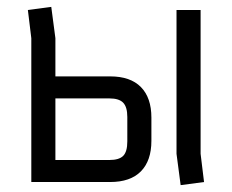

<svg xmlns="http://www.w3.org/2000/svg" viewBox="-20 -529 674 558"><path d="M71 -418 61 -500 129 -509 141 -418V-307H300Q359 -307 389.5 -276Q420 -245 420 -187V-120Q420 -62 389.5 -31Q359 0 300 0H71ZM298 -243H141V-64H298Q326 -64 338 -76Q350 -88 350 -118V-189Q350 -218 338 -230.5Q326 -243 298 -243ZM493 -500H563V-82L573 0L505 9L493 -82Z"/></svg>

Font: Strong
Style: Regular
Weight: 400
Designer: Roman Shchyukin (Gaslight Type Foundry)
Foundry: Cyreal (www.cyreal.org)
Version: Version 1.001